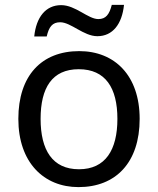

<svg xmlns="http://www.w3.org/2000/svg" viewBox="-20 -755 645 785"><path d="M120 -606H171C180 -645 194 -664 226 -664C270 -664 322 -607 378 -607C441 -607 479 -657 487 -735H437C427 -696 413 -677 382 -677C340 -677 289 -734 230 -734C167 -734 128 -685 120 -606ZM551 -269C551 -446 449 -546 304 -546C150 -546 55 -446 55 -269C55 -91 159 10 301 10C454 10 551 -91 551 -269ZM146 -269C146 -396 193 -472 302 -472C411 -472 460 -396 460 -269C460 -142 411 -63 303 -63C194 -63 146 -142 146 -269Z"/></svg>

Font: Noto Sans Inscriptional Parthian
Style: Regular
Weight: 400
Designer: Monotype Design Team
Foundry: Monotype Imaging Inc.
Version: Version 2.003